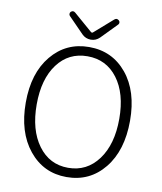

<svg xmlns="http://www.w3.org/2000/svg" viewBox="-99 -1007 925 1098"><g transform="rotate(10 363.0 -458.0)"><path d="M362.3 12.7Q228.5 12.7 144 -91.3Q59.6 -195.3 59.6 -367.2Q59.6 -538.1 144 -640.1Q228.5 -742.2 362.3 -742.2Q497.1 -742.2 581.1 -640.1Q665 -538.1 665 -367.2Q665 -194.3 581.1 -90.8Q497.1 12.7 362.3 12.7ZM362.3 -41Q470.7 -41 536.6 -129.9Q602.5 -218.8 602.5 -367.2Q602.5 -514.6 537.1 -601.6Q471.7 -688.5 362.3 -688.5Q252.9 -688.5 188 -601.6Q123 -514.6 123 -367.2Q123 -218.8 188.5 -129.9Q253.9 -41 362.3 -41ZM311.5 -806.6 222.7 -897.5Q217.8 -902.3 217.8 -909.2Q217.8 -917 222.7 -921.9Q229.5 -927.7 235.8 -927.7Q242.2 -927.7 249 -921.9L358.4 -827.1Q360.4 -826.2 362.8 -826.2Q365.2 -826.2 367.2 -827.1L475.6 -921.9Q482.4 -927.7 488.8 -927.7Q495.1 -927.7 502 -921.9Q507.8 -917 507.8 -909.2Q507.8 -902.3 502.9 -897.5L414.1 -806.6Q392.6 -785.2 362.8 -785.2Q333 -785.2 311.5 -806.6Z"/></g></svg>

Font: Gen Jyuu Gothic P Light
Style: Regular
Weight: 200
Designer: [Source Han Sans]
Ryoko NISHIZUKA  (kana & ideographs); Paul D. Hunt (Latin, Greek & Cyrillic); Wenlong ZHANG  (bopomofo
Version: Version 1.002.20150607